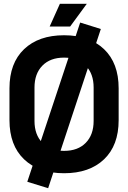

<svg xmlns="http://www.w3.org/2000/svg" viewBox="-20 -900 676 1013"><path d="M30 -434Q30 -567 107 -640.5Q184 -714 318 -714Q452 -714 529 -640.5Q606 -567 606 -434V-266Q606 -133 529 -59.5Q452 14 318 14Q184 14 107 -59.5Q30 -133 30 -266ZM162 -262Q162 -189 203.5 -146.5Q245 -104 318 -104Q391 -104 432.5 -146.5Q474 -189 474 -262V-438Q474 -511 432.5 -553.5Q391 -596 318 -596Q245 -596 203.5 -553.5Q162 -511 162 -438ZM512 -747 234 93 124 59 403 -781ZM438 -880 350 -760H242L296 -880Z"/></svg>

Font: Space Grotesk Variable
Style: Regular
Weight: 400
Designer: Florian Karsten (Space Grotesk), Colophon Foundry (Space Mono)
Foundry: Florian Karsten
Version: Version 1.106